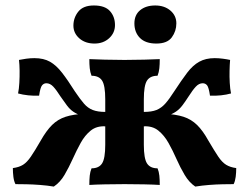

<svg xmlns="http://www.w3.org/2000/svg" viewBox="-20 -679 918 708"><path d="M700.1 9Q677 -6.7 660.8 -34.2Q644.5 -61.7 630.7 -92.9Q617 -124.1 601.3 -152Q585.6 -180 564 -197.4Q542.5 -214.8 510.4 -213.2V-266.3Q539.1 -266.3 557 -273.4Q574.9 -280.6 589.7 -297.2Q604.4 -313.9 622.1 -341.6Q649.4 -383.4 670.2 -410.8Q691 -438.3 714.8 -451.4Q738.5 -464.6 771.5 -464.6Q786.7 -464.6 802.1 -462.5Q817.4 -460.5 828.5 -458Q827 -441 826.5 -418.3Q825.9 -395.6 827.2 -373.5Q828.4 -351.3 831.9 -334.4Q815.7 -329.8 795 -327.5Q774.2 -325.3 754.3 -326.3Q749.9 -356.6 743.7 -364.3Q737.4 -372 727.5 -372Q713.7 -372 702.1 -359.5Q690.4 -347 675 -322.7Q662.5 -303.3 652.2 -289.9Q642 -276.5 629.1 -267.6Q616.2 -258.7 595 -250.9L583.9 -259.7Q628.1 -257.7 656.7 -248.4Q685.2 -239.1 706.6 -218.3Q727.9 -197.6 748.8 -159.8Q770.6 -122.8 784.7 -101.7Q798.8 -80.6 813.8 -71.4Q828.7 -62.2 851.1 -59.2Q851.1 -42.6 849.1 -26.6Q847 -10.6 841.5 0Q824.6 0 800.7 0.5Q776.9 1 751 3Q725.1 5 700.1 9ZM178.4 9Q154.4 5 128 3Q101.6 1 77.8 0.5Q54 0 37 0Q31.5 -10.6 29.4 -26.6Q27.4 -42.6 27.4 -59.2Q50.3 -62.2 65 -71.4Q79.7 -80.6 94 -101.7Q108.4 -122.8 129.7 -159.8Q151.1 -197.6 172.2 -218.3Q193.3 -239.1 221.9 -248.4Q250.4 -257.7 294.6 -259.7L283.5 -250.9Q262.3 -258.7 249.6 -267.6Q237 -276.5 227 -289.9Q217.1 -303.3 203.5 -322.7Q188.1 -347 176.5 -359.5Q164.8 -372 151 -372Q141.5 -372 135.1 -364.3Q128.6 -356.6 124.2 -326.3Q104.8 -325.3 83.8 -327.5Q62.8 -329.8 46.6 -334.4Q50.1 -351.3 51.3 -373.5Q52.6 -395.6 52.3 -418.3Q52 -441 50 -458Q61.6 -460.5 76.7 -462.5Q91.8 -464.6 107 -464.6Q141 -464.6 164.3 -451.4Q187.5 -438.3 208.8 -410.8Q230.1 -383.4 256.4 -341.6Q275.1 -313.9 289.4 -297.2Q303.6 -280.6 322 -273.4Q340.4 -266.3 368.1 -266.3V-213.2Q336 -214.8 314.5 -197.4Q292.9 -180 277.5 -152Q262.1 -124.1 248.1 -92.9Q234 -61.7 218 -34.2Q201.9 -6.7 178.4 9ZM309.4 3Q309.4 -16.7 310.9 -31.2Q312.4 -45.6 317.5 -58.3Q344.9 -58.3 356.5 -76.6Q368.1 -94.8 368.1 -145.3V-312.7Q368.1 -363.7 356.5 -381.7Q344.9 -399.7 317.5 -399.7Q312.4 -412.9 310.9 -427.3Q309.4 -441.7 309.4 -461Q331.9 -460 366.9 -459Q402 -458 439.3 -458Q476.5 -458 511.8 -459Q547.1 -460 569.1 -461Q569.1 -441.7 567.6 -427.3Q566.1 -412.9 561 -399.7Q533.6 -399.7 522 -381.7Q510.4 -363.7 510.4 -312.7V-145.3Q510.4 -94.8 522 -76.6Q533.6 -58.3 561 -58.3Q566.1 -45.6 567.6 -31.2Q569.1 -16.7 569.1 3Q547.1 1.5 511.8 0.8Q476.5 0 439.3 0Q402 0 366.9 0.8Q331.9 1.5 309.4 3ZM556.5 -518.4Q516.5 -518.4 496 -539.1Q475.6 -559.8 475.6 -592.7Q475.6 -624 496.8 -641.4Q518 -658.8 552.4 -658.8Q586.3 -658.8 608.3 -640.1Q630.3 -621.4 630.3 -592.7Q630.3 -564.3 613.6 -541.4Q596.9 -518.4 556.5 -518.4ZM328.6 -518.4Q294.2 -518.4 272.5 -537.6Q250.7 -556.8 250.7 -584.6Q250.7 -613.4 268.7 -636.1Q286.7 -658.8 326.1 -658.8Q367.1 -658.8 385.5 -638.1Q404 -617.4 404 -586.6Q404 -557.8 382.5 -538.1Q361 -518.4 328.6 -518.4Z"/></svg>

Font: Vollkorn
Style: Regular
Weight: 400
Designer: Friedrich Althausen
Foundry: Friedrich Althausen
Version: Version 5.001